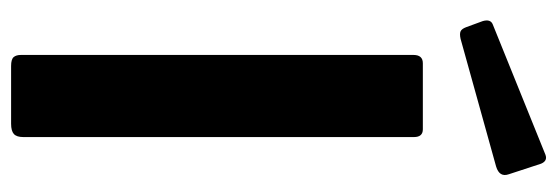

<svg xmlns="http://www.w3.org/2000/svg" viewBox="-349 -655 1004 346"><g transform="rotate(90 153.0 -482.0)"><path d="M213 -742Q227 -742 227 -726V-22Q227 -10 221.5 -5Q216 0 203 0H99Q87 0 83 -4.5Q79 -9 79 -18V-725Q79 -742 94 -742ZM275 -955 294 -897Q300 -880 280 -874L50 -810Q41 -808 36.5 -810Q32 -812 29 -820L18 -850Q14 -864 24 -868L259 -963Q270 -967 275 -955Z"/></g></svg>

Font: Libre Franklin SemiBold
Style: Regular
Weight: 600
Designer: Pablo Impallari, Rodrigo Fuenzalida, Nhung Nguyen
Foundry: Impallari Type
Version: Version 3.000